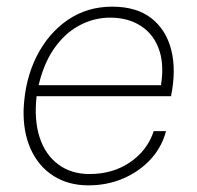

<svg xmlns="http://www.w3.org/2000/svg" viewBox="-20 -547 592 577"><path d="M246 10Q185 10 140.5 -18.5Q96 -47 72.5 -98.5Q49 -150 51 -219Q55 -308 90 -377.5Q125 -447 183.5 -487Q242 -527 317 -527Q390 -527 434.5 -492.5Q479 -458 494.5 -397.5Q510 -337 494 -258H90Q82 -187 99 -134.5Q116 -82 155 -53Q194 -24 249 -24Q319 -24 371 -59.5Q423 -95 442 -153H479Q466 -104 432 -67.5Q398 -31 350 -10.5Q302 10 246 10ZM93 -277 80 -291H478L461 -276Q475 -345 459.5 -393.5Q444 -442 405 -468Q366 -494 311 -494Q262 -494 217.5 -470Q173 -446 140.5 -398Q108 -350 93 -277Z"/></svg>

Font: Mona Sans
Style: Italic
Weight: 200
Italic angle: -11.6951°
Designer: Deni Anggara
Foundry: GitHub
Version: Version 2.000